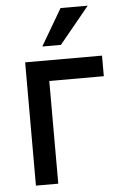

<svg xmlns="http://www.w3.org/2000/svg" viewBox="-55 -814 529 853"><g transform="rotate(-5 210.0 -388.0)"><path d="M413.1 -549.8V-458H169.9V0H70.3V-549.8ZM248 -776.4H369.1L235.4 -613.3H152.3Z"/></g></svg>

Font: RobotoJAA
Style: Medium
Weight: 500
Version: Version 2.05; 2016-11-05